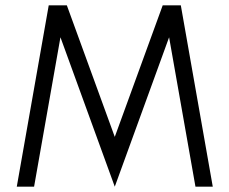

<svg xmlns="http://www.w3.org/2000/svg" viewBox="-20 -701 860 721"><path d="M163 -681H231L411 -187L591 -681H659L779 0H714L615 -561L411 0L207 -561L108 0H43Z"/></svg>

Font: Timtura
Style: Regular
Weight: 400
Version: Version 1.0